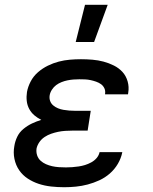

<svg xmlns="http://www.w3.org/2000/svg" viewBox="-20 -776 640 804"><path d="M249 8Q221 8 194 5Q167 2 142.5 -6Q118 -14 96.5 -28Q75 -42 60.5 -63Q46 -84 40.5 -110.5Q35 -137 40 -164Q43 -184 52 -203Q61 -222 78 -236Q95 -250 114 -259Q133 -268 153 -274Q137 -282 124 -293Q111 -304 102.5 -319.5Q94 -335 92 -353.5Q90 -372 93 -391Q97 -413 108.5 -435Q120 -457 139 -473.5Q158 -490 180.5 -501Q203 -512 226 -518Q249 -524 272.5 -526Q296 -528 319 -528Q343 -528 367 -526Q391 -524 413.5 -518Q436 -512 457 -501.5Q478 -491 493 -474.5Q508 -458 514.5 -435Q521 -412 517 -388L516 -381H420V-383Q422 -396 417 -406.5Q412 -417 403 -423.5Q394 -430 382.5 -434Q371 -438 359.5 -440.5Q348 -443 336 -443.5Q324 -444 312 -444Q299 -444 287 -443Q275 -442 262.5 -439.5Q250 -437 237.5 -432Q225 -427 215 -419.5Q205 -412 197.5 -400.5Q190 -389 188 -377Q186 -364 190 -353Q194 -342 203 -334.5Q212 -327 223 -322.5Q234 -318 246 -316Q258 -314 270 -313Q282 -312 295 -312H360L347 -229H282Q268 -229 253 -228Q238 -227 223.5 -224Q209 -221 194.5 -216Q180 -211 167 -202.5Q154 -194 145 -181Q136 -168 133 -154Q131 -139 135.5 -125.5Q140 -112 150 -103Q160 -94 172.5 -88.5Q185 -83 198.5 -80Q212 -77 226.5 -76Q241 -75 256 -75Q269 -75 282.5 -76Q296 -77 309.5 -79Q323 -81 336 -85Q349 -89 362 -96Q375 -103 384.5 -114Q394 -125 397 -139H492V-138Q487 -113 473.5 -90Q460 -67 440 -49.5Q420 -32 396 -21Q372 -10 347.5 -3.5Q323 3 298 5.5Q273 8 249 8ZM297 -600 336 -756H431L374 -600Z"/></svg>

Font: Iosevka Md Ex Obl
Style: Regular
Weight: 500
Width: 7
Italic angle: -9°
Monospace: yes
Designer: Belleve Invis
Foundry: Belleve Invis
Version: Version 32.5.0; ttfautohint (v1.8.4)